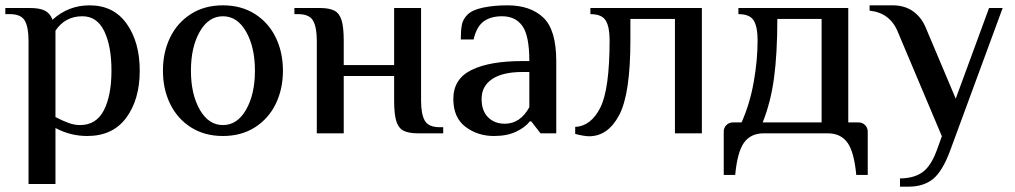

<svg xmlns="http://www.w3.org/2000/svg" viewBox="-22 -500 3806 720"><path d="M85 -347Q85 -398 71 -422.5Q57 -447 15 -447H-2V-470H90Q127 -470 146.5 -460Q166 -450 175 -426Q234 -480 314 -480Q404 -480 453 -411Q502 -342 502 -235Q502 -127 451.5 -58.5Q401 10 305 10Q242 10 186 -20V190H85ZM396 -235Q396 -327 369 -383Q342 -439 287 -439Q222 -439 186 -385V-61Q213 -47 235 -39Q257 -31 278 -31Q339 -31 367.5 -86.5Q396 -142 396 -235Z M589 -235Q589 -304 616 -359.5Q643 -415 694 -447.5Q745 -480 814 -480Q883 -480 934 -447.5Q985 -415 1012 -359.5Q1039 -304 1039 -235Q1039 -166 1012 -110.5Q985 -55 934 -22.5Q883 10 814 10Q745 10 694 -22.5Q643 -55 616 -110.5Q589 -166 589 -235ZM934 -235Q934 -323 901 -381Q868 -439 814 -439Q760 -439 727 -381Q694 -323 694 -235Q694 -147 727 -89Q760 -31 814 -31Q868 -31 901 -89Q934 -147 934 -235Z M1166 -347Q1166 -398 1152 -422.5Q1138 -447 1096 -447H1082V-470H1177Q1213 -470 1232 -460Q1251 -450 1259 -424Q1267 -398 1267 -347V-256H1456V-470H1557V-123Q1557 -72 1571 -47.5Q1585 -23 1627 -23H1640V0H1546Q1510 0 1491 -10Q1472 -20 1464 -46Q1456 -72 1456 -123V-215H1267V0H1166Z M1678 -129Q1678 -204 1746 -237.5Q1814 -271 1937 -271H1963Q1963 -366 1937 -402.5Q1911 -439 1861 -439Q1818 -439 1791.5 -419.5Q1765 -400 1754 -352H1706Q1706 -386 1710 -407Q1714 -428 1731 -445Q1749 -463 1789.5 -471.5Q1830 -480 1881 -480Q1967 -480 2015.5 -434Q2064 -388 2064 -270V0H2005L1970 -45H1965Q1947 -22 1913 -6Q1879 10 1830 10Q1769 10 1723.5 -24.5Q1678 -59 1678 -129ZM1963 -98V-230H1937Q1863 -230 1823.5 -203.5Q1784 -177 1784 -129Q1784 -84 1808.5 -60Q1833 -36 1871 -36Q1929 -36 1963 -98Z M2135 2V-24Q2194 -27 2229 -96Q2264 -165 2264 -350Q2264 -399 2249.5 -423Q2235 -447 2192 -447V-470H2610V0H2509V-429H2342V-350Q2342 -148 2300 -68.5Q2258 11 2187 11Q2177 11 2160.5 8Q2144 5 2135 2Z M2692 -6Q2692 -21 2702 -31Q2712 -41 2727 -41H2759Q2790 -111 2804.5 -192.5Q2819 -274 2819 -350Q2819 -399 2804.5 -423Q2790 -447 2747 -447V-470H3159V-41H3197Q3212 -41 3222 -31Q3232 -21 3232 -6V156H3189Q3181 70 3156 35Q3131 0 3082 0H2842Q2793 0 2768 35Q2743 70 2735 156H2692ZM3059 -41V-429H2893Q2893 -299 2880.5 -207Q2868 -115 2838 -41Z M3353 169Q3403 169 3435.5 147Q3468 125 3490 66L3510 11L3345 -380Q3316 -452 3239 -460V-480H3325Q3369 -480 3400 -459Q3431 -438 3448 -400L3562 -130L3687 -470H3738L3541 65Q3512 143 3476.5 171.5Q3441 200 3385 200H3353Z"/></svg>

Font: El Messiri Medium
Style: Regular
Weight: 500
Designer: Mohamed Gaber
Foundry: Kief Type Foundry
Version: Version 2.007